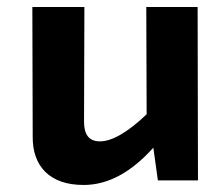

<svg xmlns="http://www.w3.org/2000/svg" viewBox="-20 -513 627 546"><path d="M543 0H429L416 -93Q321 13 218 13Q147 13 109 -24Q72 -61 73 -126L72 -493H220L219 -166Q219 -111 264 -111Q316 -111 397 -188L396 -493H542Z"/></svg>

Font: Taylor Sans Bold LRS
Style: Bold
Weight: 700
Italic angle: -8°
Designer: Natanael Gama
Version: Version 1.001 September 8, 2015